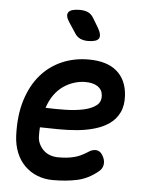

<svg xmlns="http://www.w3.org/2000/svg" viewBox="-55 -831 710 888"><g transform="rotate(5 300.0 -387.5)"><path d="M440 -127Q455 -104 452 -82.5Q449 -61 431 -48Q387 -12 337 -1Q287 10 224 10Q184 10 150.5 -3.5Q117 -17 92 -42Q67 -67 53 -102Q39 -137 37 -179Q33 -272 55 -343.5Q77 -415 118.5 -463Q160 -511 217 -535.5Q274 -560 340 -560Q425 -560 471 -521Q517 -482 522 -410Q525 -363 509.5 -330.5Q494 -298 465.5 -277.5Q437 -257 398.5 -245.5Q360 -234 317 -230Q274 -226 229 -226.5Q184 -227 143 -228Q142 -219 142 -209V-188Q142 -167 150.5 -150Q159 -133 172 -121Q185 -109 202.5 -103Q220 -97 239 -97Q262 -97 279.5 -99Q297 -101 313 -105Q329 -109 343.5 -116Q358 -123 374 -133Q392 -146 410 -145.5Q428 -145 440 -127ZM161 -320Q207 -318 253.5 -319Q300 -320 337 -328Q374 -336 396 -353Q418 -370 415 -401Q414 -414 408 -424Q402 -434 391.5 -441Q381 -448 366.5 -451.5Q352 -455 334 -455Q309 -455 283 -447Q257 -439 233.5 -423Q210 -407 191.5 -381.5Q173 -356 161 -320ZM268 -675 237 -722Q216 -753 227 -769Q238 -785 279 -785Q302 -785 317.5 -778Q333 -771 344 -753L371 -708Q389 -676 379 -660.5Q369 -645 329 -645Q309 -645 293.5 -652Q278 -659 268 -675Z"/></g></svg>

Font: Maple Mono NL SemiBold
Style: Italic
Weight: 600
Italic angle: -10°
Monospace: yes
Designer: subframe7536
Version: Version 7.000